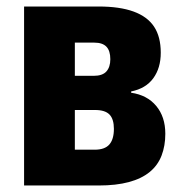

<svg xmlns="http://www.w3.org/2000/svg" viewBox="-20 -570 560 590"><path d="M474 -408Q474 -361 451 -329.5Q428 -298 383 -289V-285Q432 -278 460 -244.5Q488 -211 488 -159Q488 -122 476.5 -92Q465 -62 440 -41.5Q415 -21 376 -10.5Q337 0 283 0H54V-550H283Q348 -550 390.5 -534.5Q433 -519 453.5 -488Q474 -457 474 -408ZM330 -174Q330 -204 316.5 -218Q303 -232 272 -232H210V-110H271Q302 -110 316 -126Q330 -142 330 -174ZM319 -388Q319 -414 307 -426.5Q295 -439 270 -439H210V-337H268Q295 -337 307 -350.5Q319 -364 319 -388Z"/></svg>

Font: Noto Sans Display Condensed ExtraBold
Style: Regular
Weight: 800
Width: 3
Designer: Monotype Design Team
Foundry: Monotype Imaging Inc.
Version: Version 2.003